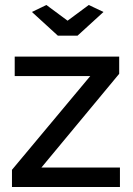

<svg xmlns="http://www.w3.org/2000/svg" viewBox="-20 -750 533 770"><path d="M108 -702 166 -730 251 -667 336 -730 395 -702 291 -607H212ZM28 0V-69L342 -445H39V-523H458V-454L146 -78H461V0Z"/></svg>

Font: Raleway
Style: Regular
Weight: 600
Designer: Matt McInerney, Pablo Impallari, Rodrigo Fuenzalida
Foundry: Matt McInerney, Pablo Impallari, Rodrigo Fuenzalida
Version: Version 1.000;PS 001.001;hotconv 1.0.56; ttfautohint (v1.5)